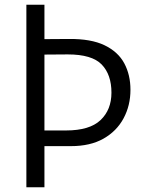

<svg xmlns="http://www.w3.org/2000/svg" viewBox="-20 -788 596 808"><path d="M127 -173V-239H258Q357 -239 403 -282.5Q449 -326 449 -398Q449 -474 408 -516.5Q367 -559 265 -559L127 -558V-623L270 -624Q363 -625 420 -597.5Q477 -570 503 -521.5Q529 -473 529 -410Q529 -344 500 -290Q471 -236 415.5 -204.5Q360 -173 278 -173ZM91 0V-768H167V0Z"/></svg>

Font: Yaldevi
Style: Regular
Weight: 400
Designer: Sol Matas, Rajitha Manaperi, Kosala Senevirathne
Foundry: Mooniak
Version: Version 1.100